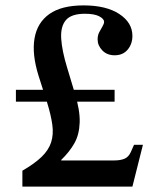

<svg xmlns="http://www.w3.org/2000/svg" viewBox="-20 -692 588 712"><path d="M63 0V-59Q108 -85 134 -110Q160 -135 169.5 -164Q179 -193 174 -229.5Q169 -266 154 -314L123 -411Q98 -491 108 -549.5Q118 -608 163 -640Q208 -672 290 -672Q374 -672 422.5 -640Q471 -608 471 -559Q471 -529 453.5 -508Q436 -487 405 -487Q377 -487 359.5 -505Q342 -523 342 -546Q342 -561 348 -572.5Q354 -584 360 -594Q366 -604 366 -611Q366 -622 348 -631.5Q330 -641 295 -641Q244 -641 224 -617Q204 -593 207 -548Q210 -503 229 -441L257 -348Q277 -283 275.5 -238Q274 -193 256 -161Q238 -129 207 -99V-97H403Q427 -97 442 -103.5Q457 -110 465 -128L477 -155H510L471 0ZM39 -315V-359H405V-315Z"/></svg>

Font: Frank Ruhl Libre SemiBold
Style: Regular
Weight: 600
Designer: Yanek Iontef
Foundry: Fontef
Version: Version 6.003;gftools[0.9.30]